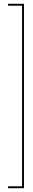

<svg xmlns="http://www.w3.org/2000/svg" viewBox="-20 -770 172 1010"><path d="M106 220H22.5V210H96V-740H22.5V-750H106Z"/></svg>

Font: Imbue 100pt Medium
Style: Regular
Weight: 500
Designer: Tyler Finck
Foundry: Etcetera Type Company
Version: Version 1.102; ttfautohint (v1.8.3)